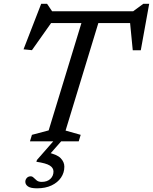

<svg xmlns="http://www.w3.org/2000/svg" viewBox="-20 -748 810 1016"><path d="M695 -626H212L261 -641L149 -482.5L104.5 -487L198 -728H229L262 -679L218.5 -688.5H724.5L672 -679L738.5 -728H769.5L725 -482H682.5L667 -640.5ZM420.5 -657.5H510L327 -57L407 -34.5L396.5 0H138.5L149 -34.5L237.5 -58ZM176 248.5Q142 248.5 128 238.5Q114 228.5 114 214Q114 202.5 121.8 193.8Q129.5 185 142.5 185Q151 185 158 192.2Q165 199.5 174.5 207Q184 214.5 200.5 214.5Q229.5 214.5 246.2 199Q263 183.5 263 159.5Q263 140.5 243.5 128Q224 115.5 172.5 108L175.5 98.5L277 -17.5H319L219 96L228 58Q281 68.5 300.8 88.8Q320.5 109 320.5 134Q320.5 166 302.8 192Q285 218 252.8 233.2Q220.5 248.5 176 248.5Z"/></svg>

Font: Newsreader 12pt
Style: Italic
Weight: 400
Italic angle: -17°
Version: Version 1.003